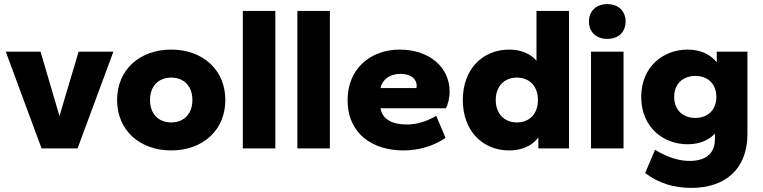

<svg xmlns="http://www.w3.org/2000/svg" viewBox="-20 -721 3706 933"><path d="M357 0 531 -470H362L269 -157L177 -470H8L182 0Z M812 10C965 10 1075 -88 1075 -235C1075 -382 965 -480 812 -480C659 -480 549 -382 549 -235C549 -88 659 10 812 10ZM812 -126C751 -126 709 -167 709 -235C709 -303 751 -344 812 -344C873 -344 915 -303 915 -235C915 -167 873 -126 812 -126Z M1318 0V-668H1160V0Z M1583 0V-668H1425V0Z M1940 10C2016 10 2086 -11 2145 -51L2100 -158C2057 -133 2009 -116 1957 -116C1884 -116 1838 -142 1829 -195H2147C2158 -216 2165 -250 2165 -275C2165 -396 2065 -480 1922 -480C1779 -480 1669 -385 1669 -235C1669 -70 1792 10 1940 10ZM1926 -362C1979 -362 2005 -336 2005 -303C2005 -300 2004 -297 2003 -293H1829C1837 -333 1873 -362 1926 -362Z M2454 10C2518 10 2567 -14 2596 -53V0H2745V-668H2587V-426C2559 -459 2513 -480 2454 -480C2327 -480 2229 -387 2229 -235C2229 -83 2327 10 2454 10ZM2492 -126C2432 -126 2389 -167 2389 -235C2389 -303 2432 -344 2492 -344C2552 -344 2594 -303 2594 -235C2594 -167 2552 -126 2492 -126Z M3010 0V-470H2852V0ZM2931 -532C2986 -532 3020 -566 3020 -617C3020 -666 2986 -701 2931 -701C2876 -701 2842 -666 2842 -617C2842 -566 2876 -532 2931 -532Z M3321 -20C3381 -20 3426 -41 3454 -72V-44C3454 27 3407 61 3331 61C3283 61 3227 46 3163 7L3115 120C3183 171 3256 192 3340 192C3504 192 3612 101 3612 -70V-470H3463V-418C3434 -455 3386 -480 3321 -480C3204 -480 3096 -398 3096 -250C3096 -102 3204 -20 3321 -20ZM3359 -148C3299 -148 3256 -186 3256 -250C3256 -314 3299 -352 3359 -352C3419 -352 3461 -314 3461 -250C3461 -186 3419 -148 3359 -148Z"/></svg>

Font: Gantari ExtraBold
Style: Regular
Weight: 800
Designer: Anugrah Pasau
Foundry: Lafontype
Version: Version 1.000